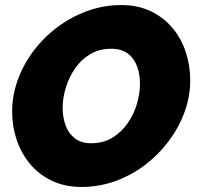

<svg xmlns="http://www.w3.org/2000/svg" viewBox="-20 -734 778 760"><path d="M303 6Q237 6 185.5 -18.5Q134 -43 99 -85Q64 -127 46 -180.5Q28 -234 28 -292Q28 -356 50.5 -418Q73 -480 113.5 -533.5Q154 -587 208.5 -627.5Q263 -668 327 -691Q391 -714 460 -714Q526 -714 577 -689.5Q628 -665 663 -623Q698 -581 715.5 -527.5Q733 -474 733 -416Q733 -352 710.5 -290.5Q688 -229 648 -175.5Q608 -122 554 -81Q500 -40 436 -17Q372 6 303 6ZM341 -167Q389 -167 425 -189Q461 -211 485.5 -246.5Q510 -282 522 -323Q534 -364 534 -403Q534 -440 522.5 -471.5Q511 -503 486 -522Q461 -541 420 -541Q373 -541 337 -519.5Q301 -498 277 -463Q253 -428 240.5 -387Q228 -346 228 -307Q228 -270 239.5 -238Q251 -206 276 -186.5Q301 -167 341 -167Z"/></svg>

Font: Raleway Thin Black
Style: Italic
Weight: 900
Italic angle: -12°
Version: Version 4.026